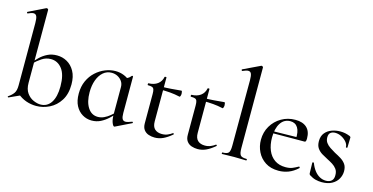

<svg xmlns="http://www.w3.org/2000/svg" viewBox="-74 -1085 2836 1458"><g transform="rotate(15 1344.0 -356.0)"><path d="M258 13Q217 13 178.5 -0.5Q140 -14 105 -44L158 -142Q158 -92 179.5 -62Q201 -32 231.5 -19Q262 -6 287 -6Q340 -6 369.5 -51Q399 -96 399 -178Q399 -270 364.5 -315Q330 -360 276 -360Q238 -360 205.5 -338.5Q173 -317 145 -289L137 -296Q158 -319 183 -343Q208 -367 240.5 -383Q273 -399 314 -399Q357 -399 393.5 -378.5Q430 -358 453 -317Q476 -276 476 -214Q476 -138 444 -87.5Q412 -37 362 -12Q312 13 258 13ZM39 5Q35 6 33 2Q31 -2 35 -4Q62 -22 76 -42.5Q90 -63 90 -103V-594Q90 -630 83 -646Q76 -662 58 -662Q43 -662 15 -649Q11 -647 9 -653Q7 -659 10 -660L141 -724Q144 -725 146 -725Q150 -725 154 -722Q158 -719 158 -715V-49Z M693 11Q654 11 620.5 -9Q587 -29 567 -67Q547 -105 547 -162Q547 -218 567 -262Q587 -306 620.5 -336.5Q654 -367 694 -383Q734 -399 774 -399Q810 -399 841.5 -386Q873 -373 895 -350L844 -292Q844 -318 830.5 -337.5Q817 -357 795.5 -368Q774 -379 749 -379Q711 -379 683 -355Q655 -331 639.5 -289Q624 -247 624 -193Q624 -118 653 -73Q682 -28 732 -28Q757 -28 780.5 -39Q804 -50 824 -66.5Q844 -83 861 -100L869 -93Q847 -69 821 -45Q795 -21 763.5 -5Q732 11 693 11ZM872 11Q863 11 853.5 -13.5Q844 -38 844 -81V-360Q864 -367 877 -373.5Q890 -380 902 -396Q904 -398 908 -396.5Q912 -395 912 -393V-107Q912 -75 919.5 -61Q927 -47 945 -47Q954 -47 966 -50.5Q978 -54 994 -60Q998 -62 1000.5 -57Q1003 -52 999 -50L876 10Q874 11 872 11Z M1189 12Q1165 12 1142 4.5Q1119 -3 1104.5 -22Q1090 -41 1090 -73V-304Q1090 -327 1086 -339Q1082 -351 1071 -355Q1060 -359 1038 -359Q1035 -359 1035 -366.5Q1035 -374 1038 -374Q1082 -375 1109.5 -395.5Q1137 -416 1144 -452Q1145 -455 1152 -455Q1159 -455 1159 -452V-107Q1159 -66 1179.5 -47Q1200 -28 1236 -28Q1261 -28 1281.5 -37Q1302 -46 1315 -56Q1319 -59 1322.5 -54.5Q1326 -50 1322 -47Q1285 -16 1254 -2Q1223 12 1189 12ZM1292 -337Q1252 -346 1215 -349Q1178 -352 1137 -352V-375Q1177 -375 1214.5 -378Q1252 -381 1295 -385Q1298 -385 1300 -378Q1302 -371 1302 -362Q1302 -354 1299 -345Q1296 -336 1292 -337Z M1527 12Q1503 12 1480 4.5Q1457 -3 1442.5 -22Q1428 -41 1428 -73V-304Q1428 -327 1424 -339Q1420 -351 1409 -355Q1398 -359 1376 -359Q1373 -359 1373 -366.5Q1373 -374 1376 -374Q1420 -375 1447.5 -395.5Q1475 -416 1482 -452Q1483 -455 1490 -455Q1497 -455 1497 -452V-107Q1497 -66 1517.5 -47Q1538 -28 1574 -28Q1599 -28 1619.5 -37Q1640 -46 1653 -56Q1657 -59 1660.5 -54.5Q1664 -50 1660 -47Q1623 -16 1592 -2Q1561 12 1527 12ZM1630 -337Q1590 -346 1553 -349Q1516 -352 1475 -352V-375Q1515 -375 1552.5 -378Q1590 -381 1633 -385Q1636 -385 1638 -378Q1640 -371 1640 -362Q1640 -354 1637 -345Q1634 -336 1630 -337Z M1716 0Q1714 0 1714 -6Q1714 -12 1716 -12Q1753 -12 1764.5 -25.5Q1776 -39 1776 -81L1777 -595Q1777 -630 1770.5 -646Q1764 -662 1746 -662Q1731 -662 1703 -649Q1699 -647 1696.5 -653Q1694 -659 1697 -660L1831 -724Q1833 -725 1835 -725Q1838 -725 1842.5 -722Q1847 -719 1847 -715V-81Q1847 -40 1858 -26Q1869 -12 1906 -12Q1910 -12 1910 -6Q1910 0 1906 0Q1888 0 1863.5 -1Q1839 -2 1811 -2Q1784 -2 1759.5 -1Q1735 0 1716 0Z M2163 12Q2101 12 2059 -15.5Q2017 -43 1995.5 -87Q1974 -131 1974 -181Q1974 -241 2002.5 -289.5Q2031 -338 2080 -366.5Q2129 -395 2189 -395Q2247 -395 2278.5 -366Q2310 -337 2310 -281Q2310 -268 2307.5 -260.5Q2305 -253 2298 -253H2229Q2233 -313 2213.5 -344Q2194 -375 2155 -375Q2106 -375 2078.5 -333Q2051 -291 2051 -220Q2051 -163 2069 -119.5Q2087 -76 2122 -52Q2157 -28 2207 -28Q2240 -28 2261.5 -37Q2283 -46 2306 -59Q2308 -61 2311.5 -56.5Q2315 -52 2313 -49Q2277 -16 2240 -2Q2203 12 2163 12ZM2028 -252 2027 -267 2251 -271V-253Z M2456 -329Q2456 -305 2468.5 -287.5Q2481 -270 2501 -257Q2521 -244 2543 -231Q2569 -218 2592.5 -203.5Q2616 -189 2631 -168Q2646 -147 2646 -113Q2646 -81 2630 -52.5Q2614 -24 2582 -6.5Q2550 11 2502 11Q2478 11 2454 5Q2430 -1 2404 -18Q2402 -20 2400 -23Q2398 -26 2398 -30L2396 -114Q2396 -117 2401.5 -117.5Q2407 -118 2408 -116Q2420 -83 2438.5 -58.5Q2457 -34 2480.5 -21Q2504 -8 2531 -8Q2559 -8 2575 -23Q2591 -38 2590 -68Q2590 -96 2576.5 -114.5Q2563 -133 2543 -145.5Q2523 -158 2501 -169Q2477 -181 2454 -195Q2431 -209 2416.5 -230Q2402 -251 2402 -285Q2402 -325 2422.5 -350Q2443 -375 2475 -386.5Q2507 -398 2541 -398Q2561 -398 2579 -394.5Q2597 -391 2617 -383Q2626 -379 2626 -372Q2626 -354 2625 -335Q2624 -316 2624 -294Q2624 -291 2618 -291Q2612 -291 2612 -294Q2612 -315 2596 -334Q2580 -353 2556 -365.5Q2532 -378 2506 -378Q2485 -378 2470.5 -367Q2456 -356 2456 -329Z"/></g></svg>

Font: Cormorant Infant Light Medium
Style: Regular
Weight: 500
Version: Version 4.001